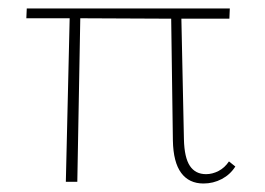

<svg xmlns="http://www.w3.org/2000/svg" viewBox="-20 -428 623 452"><path d="M534 -36Q522 -17 502 -6.5Q482 4 459 4Q425 4 406.5 -21Q388 -46 387 -97L383 -384L169 -385L162 0H135L144 -385H42L43 -408H521L520 -384H407L413 -100Q414 -57 427 -37.5Q440 -18 465 -18Q480 -18 494.5 -25.5Q509 -33 519 -48Z"/></svg>

Font: Ysabeau Infant Extralight
Style: Regular
Weight: 200
Designer: Christian Thalmann (Catharsis Fonts)
Version: Version 0.003